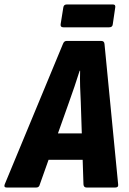

<svg xmlns="http://www.w3.org/2000/svg" viewBox="-48 -838 575 858"><path d="M-18 0Q-32 0 -27 -14L233 -641Q238 -655 249 -655H405Q418 -655 419 -641L480 -14Q482 0 467 0H339Q326 0 325 -14L313 -381Q311 -416 310 -451.5Q309 -487 310 -522H308Q297 -487 285 -451.5Q273 -416 260 -380L130 -14Q127 0 114 0ZM146 -124 186 -242H336L340 -124ZM235 -716Q221 -716 223 -730L235 -805Q237 -818 250 -818H457Q469 -818 467 -805L456 -730Q455 -716 440 -716Z"/></svg>

Font: Sofia Sans Condensed Black
Style: Italic
Weight: 900
Italic angle: -9°
Version: Version 4.100